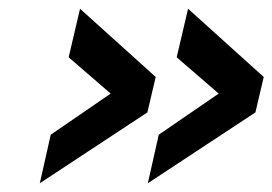

<svg xmlns="http://www.w3.org/2000/svg" viewBox="-20 -468 623 439"><path d="M384 -337 410 -448 583 -292 564 -211 318 -49 343 -160 480 -254ZM137 -337 163 -448 336 -292 317 -211 71 -49 96 -160 233 -254Z"/></svg>

Font: Panefresco 750wt
Style: Italic
Weight: 750
Foundry: Campivisivi & Chank Co
Version: Version 1.000